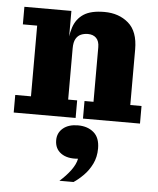

<svg xmlns="http://www.w3.org/2000/svg" viewBox="-57 -576 770 936"><g transform="rotate(5 328.0 -107.5)"><path d="M357 0V-86H401V-353Q401 -383 386 -398Q371 -413 345 -413Q327 -413 311.5 -406.5Q296 -400 286.5 -383.5Q277 -367 277 -337L251 -336Q251 -394 265 -437Q279 -480 314.5 -503.5Q350 -527 416 -527Q487 -527 534 -486.5Q581 -446 581 -358V-86H636V0ZM18 0V-86H95V-432H25V-518H255V-359L277 -363V-86H321V0ZM269 312Q301 284 323 254Q345 224 350 197Q298 202 267 180Q236 158 236 116Q236 80 263 57.5Q290 35 336 35Q383 35 413 60.5Q443 86 443 139Q443 181 426.5 214.5Q410 248 385.5 272.5Q361 297 338 312Z"/></g></svg>

Font: Montagu Slab
Style: Bold
Weight: 700
Designer: Florian Karsten
Foundry: Florian Karsten
Version: Version 1.000